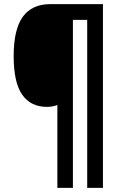

<svg xmlns="http://www.w3.org/2000/svg" viewBox="-20 -780 584 927"><path d="M477 127H401V-684H332V127H257V-273Q235 -264 207 -264Q128 -264 87 -323Q46 -382 46 -509Q46 -639 90.5 -699.5Q135 -760 222 -760H477Z"/></svg>

Font: Noto Sans Khmer UI Condensed
Style: Bold
Weight: 700
Width: 3
Designer: Danh Hong and the Monotype Design Team
Foundry: Monotype Imaging Inc.
Version: Version 2.002; ttfautohint (v1.8.4.7-5d5b)